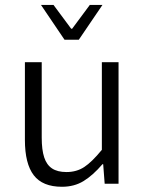

<svg xmlns="http://www.w3.org/2000/svg" viewBox="-20 -731 578 764"><path d="M146 -483.4V-183.6Q146 -134.8 155.8 -105Q165.5 -75.2 187 -60.8Q208.5 -46.4 244.6 -46.4Q284.7 -46.4 315.2 -66.4Q345.7 -86.4 385.3 -134.8V-483.4H451.7V0H396.5L390.6 -77.6H387.7Q349.6 -33.2 312.5 -10.5Q275.4 12.2 226.6 12.2Q149.4 12.2 114.3 -33.7Q79.1 -79.6 79.1 -174.3V-483.4ZM192.9 -711.4 263.2 -616.7H267.1L337.4 -711.4H387.7L293.5 -572.8H236.8L143.1 -711.4Z"/></svg>

Font: Varta
Style: Light
Weight: 300
Designer: Joana Correia, Viktoriya Grabowska, Eben Sorkin
Foundry: Sorkin Type
Version: Version 1.002; ttfautohint (v1.3) -l 8 -r 24 -G 200 -x 12 -H